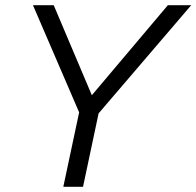

<svg xmlns="http://www.w3.org/2000/svg" viewBox="-20 -720 757 740"><path d="M224 0 285 -287 107 -700H187L334 -353L627 -700H717L360 -283L300 0Z"/></svg>

Font: Red Hat Text
Style: Italic
Weight: 400
Italic angle: -12°
Designer: Pentagram / MCKL
Foundry: Pentagram / MCKL
Version: Version 1.005; Red Hat Text Italic